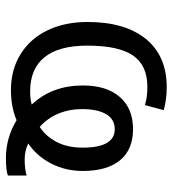

<svg xmlns="http://www.w3.org/2000/svg" viewBox="12 -558 572 635"><g transform="rotate(90 297.5 -240.0)"><path d="M340.3 -225.6Q340.3 -183.1 355.7 -146.7Q371.1 -110.4 399.4 -85.9Q430.2 -106 449 -141.8Q467.8 -177.7 467.8 -227.5Q467.8 -334 406.7 -334Q374 -334 357.2 -305.7Q340.3 -277.3 340.3 -225.6ZM502.4 25.9Q435.5 25.9 377 -9.3Q333.5 9.3 277.3 9.3Q210 9.3 158.7 -22.5Q107.4 -54.2 79.8 -111.6Q52.2 -168.9 52.2 -243.7Q52.2 -368.2 108.4 -437Q164.6 -505.9 267.6 -505.9Q308.6 -505.9 343.8 -496.1L327.1 -433.6Q302.2 -441.9 266.6 -441.9Q195.8 -441.9 163.1 -394.5Q130.4 -347.2 130.4 -242.7Q130.4 -149.4 168.7 -101.8Q207 -54.2 281.7 -54.2Q298.3 -54.2 310.3 -56.2Q322.3 -58.1 325.2 -59.6Q262.2 -126.5 262.2 -228.5Q262.2 -307.1 300.3 -350.8Q338.4 -394.5 406.7 -394.5Q474.1 -394.5 509.5 -351.6Q544.9 -308.6 544.9 -228.5Q544.9 -171.9 520.8 -124.5Q496.6 -77.1 454.1 -47.9Q477.5 -36.1 507.8 -36.1Q537.6 -36.1 560.1 -42.5V19.5Q542.5 25.9 502.4 25.9Z"/></g></svg>

Font: Bpm'online Open Sans
Style: Regular
Weight: 400
Foundry: Ascender Corporation
Version: Version 1.10